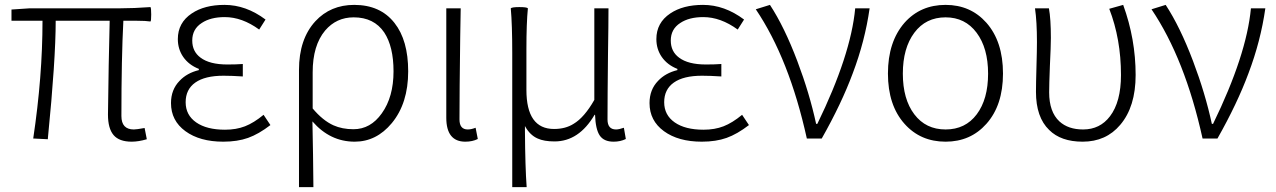

<svg xmlns="http://www.w3.org/2000/svg" viewBox="-20 -567 5223 786"><path d="M519 13Q468 13 445 -14Q422 -41 422 -98Q422 -136 425 -300Q428 -427 429 -482H208Q208 -323 176 -1Q176 2 176 3L116 0Q154 -254 154 -482H27V-528L102 -533H349H473Q528 -533 596 -538Q599 -534 599 -507.5Q599 -481 596 -479Q577 -482 541 -482H485Q477 -329 477 -92Q477 -37 528 -37Q539 -37 572 -43L581 3Q547 13 519 13Z M894 13Q798 13 739 -30Q680 -73 680 -145Q680 -200 715 -236Q745 -268 794 -280V-285Q753 -301 730 -334Q708 -366 708 -407Q708 -474 765 -512Q817 -547 899 -547Q987 -547 1067 -487L1041 -446Q971 -497 900 -497Q842 -497 806 -473Q767 -448 767 -401Q767 -356 801 -331Q838 -303 911 -303Q947 -303 974 -305V-254Q928 -257 895 -257Q819 -257 779.5 -229Q740 -201 740 -148.5Q740 -96 783 -66Q826 -36 901 -36Q947 -36 983 -50Q1019 -64 1059 -97L1087 -55Q1039 -18 995.5 -2.5Q952 13 894 13Z M1204 199V-41V-281Q1204 -407 1271 -480Q1333 -547 1430 -547Q1537 -547 1595 -473Q1651 -402 1651 -275Q1651 -144 1584 -63Q1521 13 1432 13Q1331 13 1259 -70Q1262 69 1263 199ZM1427 -38Q1497 -38 1543 -103Q1591 -170 1591 -275Q1591 -376 1553 -434Q1511 -496 1428 -496Q1357 -496 1311 -442Q1260 -381 1260 -271V-197V-123Q1301 -74 1345 -54Q1381 -38 1427 -38Z M1885 13Q1807 13 1807 -85V-309V-533H1866Q1865 -493 1864 -415Q1861 -187 1861 -78Q1861 -37 1895 -37Q1909 -37 1927 -44L1936 2Q1914 13 1885 13Z M2077 199V-167V-350Q2077 -466 2071 -533Q2076 -538 2106 -538Q2137 -538 2141 -533Q2135 -472 2135 -366V-199Q2135 -39 2248 -39Q2295 -39 2328 -60Q2372 -86 2413 -158V-533H2471Q2471 -470 2469 -346Q2467 -165 2467 -78Q2467 -37 2502 -37Q2514 -37 2534 -44L2542 2Q2520 13 2492 13Q2452 13 2435 -12.5Q2418 -38 2416 -97H2414Q2350 12 2250 12Q2207 12 2181 0Q2149 -14 2129 -51Q2129 -43 2129 -29Q2130 117 2136 199Z M2853 13Q2757 13 2698 -30Q2639 -73 2639 -145Q2639 -200 2674 -236Q2704 -268 2753 -280V-285Q2712 -301 2689 -334Q2667 -366 2667 -407Q2667 -474 2724 -512Q2776 -547 2858 -547Q2946 -547 3026 -487L3000 -446Q2930 -497 2859 -497Q2801 -497 2765 -473Q2726 -448 2726 -401Q2726 -356 2760 -331Q2797 -303 2870 -303Q2906 -303 2933 -305V-254Q2887 -257 2854 -257Q2778 -257 2738.5 -229Q2699 -201 2699 -148.5Q2699 -96 2742 -66Q2785 -36 2860 -36Q2906 -36 2942 -50Q2978 -64 3018 -97L3046 -55Q2998 -18 2954.5 -2.5Q2911 13 2853 13Z M3283 0Q3211 -326 3074 -529L3132 -547Q3191 -457 3244 -317Q3294 -185 3321 -60H3326Q3463 -341 3481 -533H3540Q3521 -399 3471 -267Q3425 -143 3344 0H3313Z M3851 13Q3748 13 3683 -60Q3615 -136 3615 -266Q3615 -396 3683 -474Q3748 -547 3851 -547Q3953 -547 4018 -474Q4086 -397 4086 -266Q4086 -136 4018 -60Q3953 13 3851 13ZM3851 -37Q3932 -37 3978.5 -99Q4025 -161 4025 -265.5Q4025 -370 3978 -433Q3931 -496 3851 -496Q3770 -496 3723 -433Q3676 -370 3676 -265.5Q3676 -161 3723 -99Q3770 -37 3851 -37Z M4412 13Q4323 13 4275 -35Q4221 -87 4221 -191Q4221 -225 4223 -293Q4225 -361 4225 -395Q4225 -479 4217 -533H4274Q4282 -490 4282 -412Q4282 -378 4278 -297Q4275 -220 4275 -189Q4275 -109 4317 -70Q4353 -37 4414 -37Q4483 -37 4524 -91Q4569 -150 4569 -260Q4569 -407 4521 -531L4578 -547Q4629 -407 4629 -260Q4629 -130 4566 -56Q4508 13 4412 13Z M4903 0Q4831 -326 4694 -529L4752 -547Q4811 -457 4864 -317Q4914 -185 4941 -60H4946Q5083 -341 5101 -533H5160Q5141 -399 5091 -267Q5045 -143 4964 0H4933Z"/></svg>

Font: GenSekiGothic TW L
Style: Regular
Weight: 300
Version: Version 1.501;PS 1;hotconv 16.6.51;makeotf.lib2.5.65220